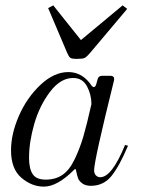

<svg xmlns="http://www.w3.org/2000/svg" viewBox="-20 -681 524 714"><path d="M266 -462Q247 -462 241.5 -466Q236 -470 230 -484Q225 -495 159 -651L178 -661L281 -532L436 -661L453 -648Q412 -600 314 -483Q302 -469 294.5 -465.5Q287 -462 266 -462ZM143 13Q98 13 59.5 -20Q21 -53 21 -122Q21 -183 50.5 -250.5Q80 -318 130.5 -365.5Q181 -413 234 -413Q287 -413 321 -362Q326 -356 330.5 -357.5Q335 -359 337 -365L343 -386Q346 -399 359 -399H391Q407 -399 404 -382Q330 -84 330 -48Q330 -36 336.5 -29Q343 -22 353 -22Q396 -22 445 -142L456 -139Q424 -63 394.5 -26.5Q365 10 318 10Q298 10 286 1Q274 -8 270.5 -17.5Q267 -27 263 -46Q262 -57 255 -49Q193 13 143 13ZM150 -13Q186 -13 212 -30.5Q238 -48 257.5 -88.5Q277 -129 290 -173.5Q303 -218 320 -294Q320 -329 303.5 -360Q287 -391 252 -391Q205 -391 166 -339.5Q127 -288 107.5 -220.5Q88 -153 88 -94Q88 -54 101.5 -33.5Q115 -13 150 -13Z"/></svg>

Font: HK Venetian
Style: Italic
Weight: 400
Italic angle: -12°
Version: Version 1.000;PS 001.000;hotconv 1.0.88;makeotf.lib2.5.64775